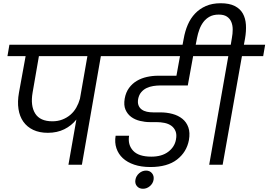

<svg xmlns="http://www.w3.org/2000/svg" viewBox="-20 -1016 1655 1184"><path d="M303 -268Q337 -268 365 -279Q393 -290 414.5 -308.5Q436 -327 450.5 -352.5Q465 -378 473 -407L519 -670H220L181 -445Q167 -364 197 -316Q227 -268 303 -268ZM38 -740H746L734 -670H602L485 0H402L451 -279Q421 -241 376.5 -219Q332 -197 275 -197Q223 -197 185 -215Q147 -233 124 -265.5Q101 -298 94 -343.5Q87 -389 97 -445L138 -670H26Z M695 -740H1322L1310 -670H1171L1138 -489H968Q947 -489 925 -485.5Q903 -482 884 -473Q865 -464 851 -447.5Q837 -431 832 -406Q828 -383 834 -367Q840 -351 853.5 -341Q867 -331 885.5 -327Q904 -323 925 -323H969Q1008 -323 1043.5 -313.5Q1079 -304 1104.5 -283.5Q1130 -263 1141.5 -230.5Q1153 -198 1145 -152Q1131 -78 1071.5 -32Q1012 14 907 14Q851 14 808 -0.5Q765 -15 737.5 -40.5Q710 -66 698 -101.5Q686 -137 693 -179H776Q767 -123 801 -86.5Q835 -50 913 -50Q978 -50 1017.5 -80Q1057 -110 1065 -155Q1071 -186 1062.5 -207Q1054 -228 1036.5 -240.5Q1019 -253 995 -258Q971 -263 944 -263H904Q874 -263 843 -270.5Q812 -278 789 -295Q766 -312 754 -339.5Q742 -367 749 -408Q756 -447 776 -474Q796 -501 824 -517.5Q852 -534 886 -541.5Q920 -549 954 -549H1068L1090 -670H683Z M862 148Q838 148 824.5 132Q811 116 815 93Q819 69 838 52.5Q857 36 881 36Q904 36 917.5 52.5Q931 69 927 93Q923 116 904 132Q885 148 862 148Z M1113 -778Q1121 -824 1138 -863.5Q1155 -903 1183 -932.5Q1211 -962 1250 -979Q1289 -996 1341 -996Q1394 -996 1427.5 -979Q1461 -962 1477.5 -932.5Q1494 -903 1496.5 -863.5Q1499 -824 1491 -778L1484 -740H1615L1603 -670H1472L1353 0H1270L1388 -670H1256L1268 -740H1403L1410 -782Q1415 -808 1415 -834Q1415 -860 1406.5 -880.5Q1398 -901 1379.5 -913.5Q1361 -926 1329 -926Q1296 -926 1273 -913.5Q1250 -901 1234.5 -880.5Q1219 -860 1209.5 -834Q1200 -808 1195 -782L1183 -720H1102Z"/></svg>

Font: SVN-Poppins
Style: Italic
Weight: 400
Italic angle: -10°
Designer: Ninad Kale (Devanagari), Jonny Pinhorn (Latin)
Foundry: Indian Type Foundry
Version: Version 3.002 2017; ttfautohint (v1.8.3)